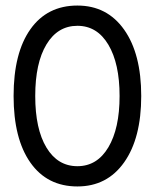

<svg xmlns="http://www.w3.org/2000/svg" viewBox="-20 -656 558 692"><path d="M259 16Q150 16 89.5 -70Q29 -156 29 -310Q29 -465 89.5 -550.5Q150 -636 259 -636Q366 -636 427.5 -549Q489 -462 489 -310Q489 -158 427.5 -71Q366 16 259 16ZM259 -57Q330 -57 370.5 -125Q411 -193 411 -310Q411 -427 370.5 -495Q330 -563 259 -563Q188 -563 147.5 -496Q107 -429 107 -310Q107 -191 147.5 -124Q188 -57 259 -57Z"/></svg>

Font: Imprima
Style: Regular
Weight: 400
Designer: Eduardo Tunni
Foundry: Eduardo Tunni
Version: Version 1.002; ttfautohint (v1.8.4.7-5d5b);gftools[0.9.23]